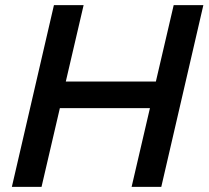

<svg xmlns="http://www.w3.org/2000/svg" viewBox="-20 -724 808 744"><path d="M584 -408 653 -704H768L605 0H490L561 -305H212L141 0H26L189 -704H304L235 -408Z"/></svg>

Font: CBA Beacon Sans Bold
Style: Italic
Weight: 700
Italic angle: -13°
Designer: Wei Huang
Foundry: Wei Huang
Version: Version 1.002